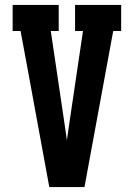

<svg xmlns="http://www.w3.org/2000/svg" viewBox="-20 -755 540 775"><path d="M179 0 89 -490 63 -630H31V-735H217V-630H185L242 -245Q244 -231 246 -217Q248 -203 250 -189Q252 -203 254 -217Q256 -231 258 -245L315 -630H283V-735H469V-630H437L321 0Z"/></svg>

Font: Iosevka Slab Extrabold
Style: Regular
Weight: 800
Monospace: yes
Designer: Belleve Invis
Foundry: Belleve Invis
Version: Version 11.1.1; ttfautohint (v1.8.3)